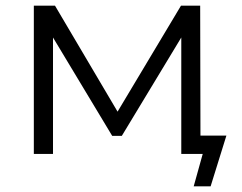

<svg xmlns="http://www.w3.org/2000/svg" viewBox="-20 -546 858 681"><path d="M783 -65H691L690 -526H622L397 -150L175 -526H100V0H168V-413L378 -64H412L623 -413V0H699L667 115H727Z"/></svg>

Font: Montserrat-Alt1
Style: Regular
Weight: 400
Designer: Differentunic
Foundry: Differentunic
Version: Version 7.222